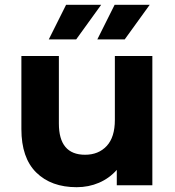

<svg xmlns="http://www.w3.org/2000/svg" viewBox="-20 -771 727 799"><path d="M614 -538V0H466V-64Q435 -29 392 -10.5Q349 8 299 8Q193 8 131 -53Q69 -114 69 -234V-538H225V-257Q225 -127 334 -127Q390 -127 424 -163.5Q458 -200 458 -272V-538ZM255 -751H401L297 -607H183ZM457 -751H603L499 -607H385Z"/></svg>

Font: Montserrat Alternates
Style: Bold
Weight: 700
Designer: Julieta Ulanovsky
Foundry: Julieta Ulanovsky
Version: Version 7.200